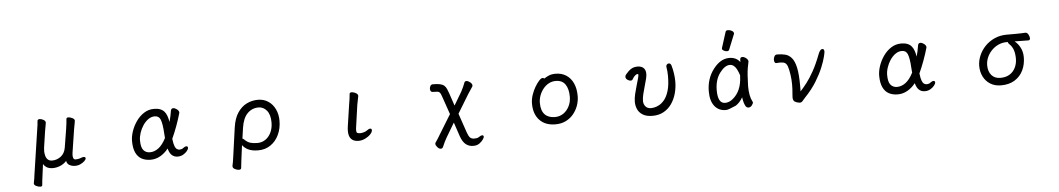

<svg xmlns="http://www.w3.org/2000/svg" viewBox="-44 -1247 10587 1920"><g transform="rotate(-5 5250.0 -287.5)"><path d="M618 -463Q620 -476 637.5 -476Q655 -476 677.5 -465Q700 -454 700 -438V-436Q700 -430 694.5 -403Q689 -376 685 -352Q651 -133 649 -119Q647 -105 647 -95Q647 -51 674 -51Q707 -51 733 -63Q747 -68 756 -68Q775 -68 775 -53Q775 -41 758.5 -25.5Q742 -10 717.5 1.5Q693 13 662.5 13Q632 13 606 -2Q584 -14 578 -44Q552 -15 515 0.5Q478 16 439.5 16Q401 16 375 -1Q356 -14 345 -33Q327 102 324 128L319 178Q317 190 299.5 190Q282 190 259.5 179.5Q237 169 237 153V150Q247 101 251 63Q322 -408 324.5 -428.5Q327 -449 328 -468Q331 -484 351 -484Q368 -484 388.5 -472.5Q409 -461 409 -444V-441Q409 -436 403 -406.5Q397 -377 394 -356L370 -194Q368 -181 368 -160Q368 -139 374 -115Q380 -91 396 -75.5Q412 -60 440 -60Q487 -60 526.5 -89.5Q566 -119 576 -176L606 -361Q610 -384 613.5 -415.5Q617 -447 618 -463Z M1603 -446Q1631 -413 1642 -342Q1658 -399 1666 -453Q1670 -476 1691 -476Q1708 -476 1728 -460.5Q1748 -445 1748 -427Q1748 -425 1747 -423V-422Q1731 -364 1706 -296Q1681 -228 1655 -172Q1661 -120 1670.5 -97Q1680 -74 1690 -67.5Q1700 -61 1709 -59Q1711 -59 1713.5 -58.5Q1716 -58 1721.5 -58Q1727 -58 1738 -61Q1748 -63 1755 -70Q1775 -85 1788 -85Q1797 -85 1800.5 -80Q1804 -75 1804 -68Q1804 -56 1789 -37Q1774 -18 1749.5 -4Q1725 10 1694 10Q1658 10 1634 -13Q1613 -32 1600 -79Q1565 -34 1519 -8Q1473 18 1422 18Q1371 18 1333 -2Q1295 -22 1273.5 -67Q1252 -112 1252 -185Q1252 -230 1269.5 -282Q1287 -334 1319.5 -380.5Q1352 -427 1397.5 -456.5Q1443 -486 1499 -486Q1570 -486 1603 -446ZM1557 -372Q1542 -411 1499 -411Q1465 -411 1434.5 -389.5Q1404 -368 1381 -333.5Q1358 -299 1345 -259.5Q1332 -220 1332 -184Q1332 -114 1356.5 -85.5Q1381 -57 1421 -57Q1466 -57 1507 -87.5Q1548 -118 1583 -186L1579 -237Q1574 -330 1557 -372Z M2739 -259Q2739 -182 2709.5 -119Q2680 -56 2626.5 -19Q2573 18 2502 18Q2439 18 2399 -2Q2366 -19 2344 -48Q2318 149 2316 178V179Q2314 195 2292 195Q2275 195 2253 184Q2231 173 2231 155V152V151Q2239 118 2246 64L2287 -229Q2300 -322 2338.5 -378.5Q2377 -435 2430 -460.5Q2483 -486 2542 -486Q2601 -486 2646 -455.5Q2691 -425 2715 -373.5Q2739 -322 2739 -259ZM2658 -249Q2658 -327 2624 -368Q2590 -409 2541 -409Q2475 -409 2429 -362Q2383 -315 2369 -218L2354 -113Q2363 -110 2373 -100Q2399 -74 2428 -65Q2457 -56 2501 -56Q2545 -56 2580.5 -80Q2616 -104 2637 -148Q2658 -192 2658 -249Z M3461 -466Q3464 -479 3481 -479Q3493 -479 3507.5 -474Q3522 -469 3533.5 -460Q3545 -451 3545 -439V-436L3528 -350Q3495 -121 3494.5 -113.5Q3494 -106 3494 -98Q3494 -72 3504 -69Q3518 -64 3532.5 -64Q3547 -64 3568 -69.5Q3589 -75 3606 -88Q3623 -101 3633.5 -101Q3644 -101 3647.5 -96Q3651 -91 3651 -84Q3651 -65 3629.5 -42.5Q3608 -20 3575.5 -4.5Q3543 11 3509 11Q3455 11 3430 -23Q3411 -49 3411 -96Q3411 -120 3415 -146L3447 -362Q3457 -415 3461 -465Z M4649 161H4646Q4606 161 4574.5 137Q4543 113 4522 55L4474 -88L4389 55Q4379 71 4367 96L4345 145Q4338 161 4321.5 161Q4305 161 4288 142Q4271 123 4271 108Q4271 100 4275 95Q4300 60 4327 13L4443 -176L4379 -361Q4370 -388 4361.5 -398Q4353 -408 4338 -410Q4323 -412 4290 -412Q4277 -412 4271 -421.5Q4265 -431 4265 -445Q4265 -459 4273 -473.5Q4281 -488 4298 -488Q4343 -488 4370 -482Q4397 -476 4412 -462.5Q4427 -449 4436 -428.5Q4445 -408 4454 -382L4496 -257L4575 -390Q4598 -433 4615 -479Q4620 -491 4635.5 -491Q4651 -491 4671.5 -475Q4692 -459 4692 -441Q4692 -435 4688 -429Q4663 -393 4643 -361L4528 -172L4594 21Q4607 59 4621.5 73.5Q4636 88 4661 89Q4676 89 4689 87Q4701 85 4711 78Q4733 63 4744 63Q4751 63 4755.5 67Q4760 71 4760 79.5Q4760 88 4746.5 107.5Q4733 127 4709 144Q4685 161 4649 161Z M5531 -486Q5590 -486 5635.5 -457Q5681 -428 5706 -374Q5731 -320 5731 -245Q5731 -197 5715 -151Q5699 -105 5668 -66.5Q5637 -28 5591 -5Q5545 18 5486 18Q5383 18 5326 -43Q5269 -104 5269 -208Q5269 -252 5283.5 -295Q5298 -338 5319 -373.5Q5340 -409 5361 -432Q5382 -455 5396 -455Q5406 -455 5414 -448Q5433 -461 5460.5 -473.5Q5488 -486 5531 -486ZM5486 -55Q5533 -55 5570 -79.5Q5607 -104 5629.5 -147.5Q5652 -191 5652 -245Q5652 -323 5621 -368.5Q5590 -414 5525 -414Q5487 -414 5454.5 -396.5Q5422 -379 5398 -348.5Q5374 -318 5361 -282Q5348 -246 5348 -209Q5348 -132 5384 -93.5Q5420 -55 5486 -55Z M6640 -459V-463Q6640 -475 6648 -482Q6657 -490 6666 -490Q6684 -490 6692 -468Q6716 -384 6716 -304Q6716 -244 6700.5 -186.5Q6685 -129 6653 -82.5Q6621 -36 6572.5 -9Q6524 18 6461 18Q6398 18 6362 -5Q6325 -28 6310 -63.5Q6295 -99 6295 -135.5Q6295 -172 6305 -214.5Q6315 -257 6327.5 -298.5Q6340 -340 6348 -370Q6354 -394 6354 -403Q6354 -412 6348 -412Q6336 -412 6321.5 -400Q6307 -388 6293 -363Q6287 -352 6272 -352Q6257 -352 6240 -364Q6223 -376 6223 -394Q6223 -406 6231 -416Q6261 -453 6288 -469.5Q6315 -486 6352.5 -486Q6390 -486 6412 -466Q6434 -446 6434 -405Q6434 -385 6426.5 -355Q6419 -325 6407 -284Q6395 -243 6386 -205.5Q6377 -168 6377 -137.5Q6377 -107 6396 -83.5Q6415 -60 6453 -60Q6461 -60 6482.5 -63.5Q6504 -67 6532 -81.5Q6560 -96 6586.5 -128Q6613 -160 6630.5 -217.5Q6648 -275 6648 -365Q6648 -413 6640 -458Z M7260 -754Q7264 -770 7285 -770Q7306 -770 7324.5 -759Q7343 -748 7343 -732Q7343 -728 7341 -725L7280 -574Q7275 -561 7258.5 -561Q7242 -561 7225.5 -570Q7209 -579 7209 -590Q7209 -597 7211 -600ZM7198 24Q7196 24 7195 24Q7124 24 7082.5 -28Q7041 -80 7041 -175Q7041 -304 7113 -398Q7185 -492 7273 -492Q7344 -492 7381 -441Q7381 -454 7382 -466Q7383 -490 7404 -490Q7422 -490 7441.5 -475Q7461 -460 7463 -442Q7458 -419 7450 -376Q7445 -346 7442 -306Q7437 -225 7437 -193Q7437 -93 7468 -37Q7469 -36 7471 -30V-29Q7471 -17 7457 1Q7443 19 7422.5 19Q7402 19 7390 -6Q7379 -28 7373 -59Q7370 -76 7368 -89Q7341 -40 7298 -11Q7220 24 7198 24ZM7273 -422Q7223 -422 7172 -354Q7121 -286 7121 -180Q7121 -48 7194 -48Q7234 -48 7270 -77Q7361 -150 7366 -296Q7366 -304 7367 -310Q7356 -345 7341 -373Q7314 -422 7273 -422Z M7738 -400H7737Q7726 -400 7721 -412Q7717 -422 7717 -436Q7717 -450 7725.5 -467.5Q7734 -485 7753 -485Q7797 -485 7834 -476Q7871 -467 7899 -434.5Q7927 -402 7941.5 -335Q7956 -268 7956 -153V-116Q7956 -106 7955 -96Q7986 -130 8020 -173.5Q8054 -217 8092.5 -286Q8131 -355 8169 -455Q8187 -500 8209 -500Q8228 -500 8228 -471Q8228 -463 8218 -421.5Q8208 -380 8182.5 -317Q8157 -254 8111.5 -179.5Q8066 -105 7994 -30Q7975 -9 7966 2Q7956 15 7939 15Q7928 15 7906.5 8Q7885 1 7877.5 -11.5Q7870 -24 7870 -42Q7870 -55 7872 -75Q7877 -125 7877 -172.5Q7877 -220 7869.5 -272.5Q7862 -325 7851 -356Q7841 -384 7823.5 -393Q7806 -402 7778 -402Q7760 -402 7738 -400Z M9103 -446Q9131 -413 9142 -342Q9158 -399 9166 -453Q9170 -476 9191 -476Q9208 -476 9228 -460.5Q9248 -445 9248 -427Q9248 -425 9247 -423V-422Q9231 -364 9206 -296Q9181 -228 9155 -172Q9161 -120 9170.5 -97Q9180 -74 9190 -67.5Q9200 -61 9209 -59Q9211 -59 9213.5 -58.5Q9216 -58 9221.5 -58Q9227 -58 9238 -61Q9248 -63 9255 -70Q9275 -85 9288 -85Q9297 -85 9300.5 -80Q9304 -75 9304 -68Q9304 -56 9289 -37Q9274 -18 9249.5 -4Q9225 10 9194 10Q9158 10 9134 -13Q9113 -32 9100 -79Q9065 -34 9019 -8Q8973 18 8922 18Q8871 18 8833 -2Q8795 -22 8773.5 -67Q8752 -112 8752 -185Q8752 -230 8769.5 -282Q8787 -334 8819.5 -380.5Q8852 -427 8897.5 -456.5Q8943 -486 8999 -486Q9070 -486 9103 -446ZM9057 -372Q9042 -411 8999 -411Q8965 -411 8934.5 -389.5Q8904 -368 8881 -333.5Q8858 -299 8845 -259.5Q8832 -220 8832 -184Q8832 -114 8856.5 -85.5Q8881 -57 8921 -57Q8966 -57 9007 -87.5Q9048 -118 9083 -186L9079 -237Q9074 -330 9057 -372Z M10270 -406Q10204 -408 10144 -408H10131Q10161 -385 10182 -348Q10209 -302 10209 -243Q10209 -170 10180.5 -111Q10152 -52 10096 -17Q10040 18 9958 18Q9897 18 9851.5 -10Q9806 -38 9781.5 -86.5Q9757 -135 9757 -194Q9757 -245 9778.5 -296.5Q9800 -348 9839.5 -389.5Q9879 -431 9934.5 -456.5Q9990 -482 10058 -482H10140Q10194 -482 10245 -485H10246Q10264 -485 10275.5 -464Q10287 -443 10287 -426Q10287 -417 10282.5 -411.5Q10278 -406 10270 -406ZM10062 -408H10054Q10005 -408 9965.5 -389Q9926 -370 9897 -339Q9868 -308 9852.5 -270.5Q9837 -233 9837 -194Q9837 -131 9869.5 -94Q9902 -57 9958 -57Q10014 -57 10052 -81Q10090 -105 10109.5 -146Q10129 -187 10129 -235.5Q10129 -284 10117 -321Q10105 -358 10074 -387Q10064 -397 10062 -408Z"/></g></svg>

Font: Moon Stars Kai HW
Style: Bold
Weight: 700
Designer: GuiWonder
Version: Version 1.101